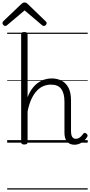

<svg xmlns="http://www.w3.org/2000/svg" viewBox="-58 -1153 729 1552"><path d="M545 17Q526 17 510.5 11Q495 5 484.5 -7.5Q474 -20 468.5 -38Q463 -56 463 -81V-332Q463 -398 437.5 -433.5Q412 -469 353 -469Q324 -469 295.5 -458Q267 -447 242 -421.5Q217 -396 197 -354.5Q177 -313 165 -252V-4Q165 6 158.5 10.5Q152 15 138 15Q125 15 119 10.5Q113 6 113 -4V-875Q113 -885 119 -889.5Q125 -894 138 -894Q152 -894 158.5 -889.5Q165 -885 165 -875V-367Q182 -411 204.5 -440Q227 -469 253 -486.5Q279 -504 306.5 -511.5Q334 -519 360 -519Q404 -519 439.5 -501Q475 -483 495.5 -444Q516 -405 516 -341V-93Q516 -73 520 -59.5Q524 -46 532.5 -38.5Q541 -31 555 -31Q565 -31 575 -35Q585 -39 595 -48.5Q605 -58 615 -72Q620 -79 626.5 -79Q633 -79 640 -73Q648 -67 649.5 -60.5Q651 -54 647 -47Q636 -28 619 -13Q602 2 583 9.5Q564 17 545 17ZM-16 -943Q-23 -943 -30.5 -950.5Q-38 -958 -38 -966Q-38 -969 -37 -972.5Q-36 -976 -33 -980L115 -1121Q121 -1126 126.5 -1129.5Q132 -1133 141 -1133Q150 -1133 155 -1129.5Q160 -1126 166 -1121L314 -978Q317 -975 318 -972Q319 -969 319 -966Q319 -958 312 -950.5Q305 -943 297 -943Q292 -943 288 -945Q284 -947 280 -951L141 -1069L1 -951Q-3 -947 -7 -945Q-11 -943 -16 -943ZM0 369H651V379H0ZM0 -20H651V0H0ZM0 -505H651V-500H0ZM0 -889H651V-879H0Z"/></svg>

Font: Playwrite HR Lijeva Guides
Style: Regular
Weight: 400
Designer: Veronika Burian, José Scaglione
Foundry: TypeTogether
Version: Version 1.003